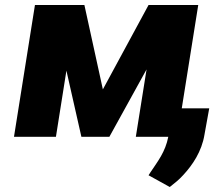

<svg xmlns="http://www.w3.org/2000/svg" viewBox="-20 -548 867 769"><path d="M36 0H204L246 -265L306 0H418L567 -270L524 0H654C642 61 612 98 582 143L575 154L660 201C679 186 697 172 714 153C751 113 788 59 799 -9L818 -114H708L774 -528H575L392 -190L318 -528H120Z"/></svg>

Font: Asimov Pro
Style: UltObl
Weight: 900
Designer: Google
Version: Version 2.000980; 2014